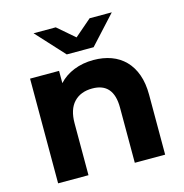

<svg xmlns="http://www.w3.org/2000/svg" viewBox="-110 -852 911 953"><g transform="rotate(-15 345.5 -375.5)"><path d="M622 -308V0H466V-284Q466 -411 357 -411Q297 -411 262.5 -374.5Q228 -338 228 -266V0H72V-538H221V-475Q252 -509 298 -527.5Q344 -546 399 -546Q449 -546 490 -531Q531 -516 560.5 -486Q590 -456 606 -411.5Q622 -367 622 -308ZM549 -751 417 -607H279L147 -751H261L348 -676L435 -751Z"/></g></svg>

Font: CMG Sans
Style: Bold
Weight: 700
Designer: Julieta Ulanovsky
Foundry: Julieta Ulanovsky
Version: Version 7.200